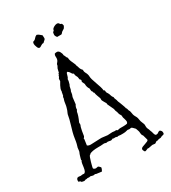

<svg xmlns="http://www.w3.org/2000/svg" viewBox="-260 -1006 1092 1225"><g transform="rotate(-30 286.0 -393.0)"><path d="M-21.5 60.5Q-27.3 60.5 -27.3 49.8Q-27.3 39.1 -19.5 32.2Q-13.7 30.3 -10.7 30.3L4.9 32.2L19.5 30.3L28.3 31.2Q43 31.2 47.9 -3.9Q49.8 -17.6 51.8 -31.2Q53.7 -44.9 59.6 -50.8Q57.6 -51.8 57.6 -54.7Q57.6 -57.6 59.6 -63.5Q61.5 -69.3 63 -75.2Q64.5 -81.1 66.4 -86.4Q68.4 -91.8 69.3 -94.7Q70.3 -97.7 71.8 -100.1Q73.2 -102.5 74.7 -108.4Q76.2 -114.3 76.2 -121.1Q76.2 -127.9 77.6 -133.3Q79.1 -138.7 80.1 -141.6Q81.1 -144.5 84.5 -157.2Q87.9 -169.9 90.8 -191.9Q93.8 -213.9 99.6 -235.8Q105.5 -257.8 112.3 -279.8Q119.1 -301.8 122.6 -316.4Q126 -331.1 127 -337.9Q128.9 -351.6 133.3 -359.4Q137.7 -367.2 139.2 -373Q140.6 -378.9 144 -388.7Q147.5 -398.4 149.4 -414.6Q151.4 -430.7 154.3 -439.5Q157.2 -448.2 157.7 -449.2Q158.2 -450.2 158.2 -455.1Q158.2 -460 159.7 -461.9Q161.1 -463.9 163.1 -466.8L168 -494.1L169.9 -495.1L168.9 -499Q168.9 -512.7 180.2 -533.7Q191.4 -554.7 193.4 -556.6Q194.3 -561.5 193.4 -566.4Q193.4 -577.1 198.2 -580.1Q201.2 -583 203.1 -593.8L207 -595.7V-600.6Q207 -604.5 212.9 -607.4Q214.8 -615.2 216.3 -622.1Q217.8 -628.9 219.7 -635.7L226.6 -648.4Q228.5 -651.4 228.5 -654.8Q228.5 -658.2 231 -662.6Q233.4 -667 238.3 -671.9Q243.2 -676.8 245.6 -686Q248 -695.3 246.6 -705.6Q245.1 -715.8 251 -725.6Q256.8 -728.5 268.1 -728.5Q279.3 -728.5 287.1 -715.3Q294.9 -702.1 294.9 -688.5Q299.8 -681.6 302.2 -673.8Q304.7 -666 310.5 -661.1V-659.2Q310.5 -643.6 321.8 -621.1Q333 -598.6 333 -588.9Q335.9 -585.9 339.4 -572.3Q342.8 -558.6 355.5 -545.9L354.5 -543Q354.5 -532.2 359.4 -523.4Q370.1 -504.9 370.1 -488.8Q370.1 -472.7 385.7 -431.2Q401.4 -389.6 403.3 -371.1L402.3 -370.1Q402.3 -367.2 404.3 -367.2Q411.1 -365.2 411.1 -355.5Q411.1 -345.7 419.9 -335Q424.8 -326.2 427.2 -315.9Q429.7 -305.7 437.5 -297.9V-295.9Q437.5 -289.1 440.4 -283.2Q443.4 -277.3 444.8 -272.5Q446.3 -267.6 446.8 -264.2Q447.3 -260.7 448.7 -257.8Q450.2 -254.9 453.6 -246.6Q457 -238.3 460.4 -228.5Q463.9 -218.8 466.8 -210.9Q469.7 -203.1 469.7 -201.2V-198.2Q474.6 -193.4 475.6 -188Q476.6 -182.6 478.5 -176.8Q484.4 -168.9 485.4 -159.2Q486.3 -149.4 488.8 -140.6Q491.2 -131.8 494.6 -126Q498 -120.1 501.5 -113.3Q504.9 -106.4 506.3 -96.2Q507.8 -85.9 509.8 -78.6Q511.7 -71.3 515.1 -64.9Q518.6 -58.6 520.5 -51.3Q522.5 -43.9 521.5 -36.1Q521.5 -21.5 525.9 -14.2Q530.3 -6.8 533.2 4.9Q539.1 17.6 541 28.3Q543 39.1 549.8 44.9L552.7 45.9Q564.5 45.9 569.8 40.5Q575.2 35.2 585 34.2Q598.6 42 598.6 55.7Q598.6 58.6 597.7 60.5Q599.6 66.4 590.3 68.8Q581.1 71.3 577.1 72.3Q569.3 78.1 563 77.6Q556.6 77.1 553.2 78.1Q549.8 79.1 548.3 80.1Q546.9 81.1 544.9 82H537.1Q532.2 82 526.9 86.9Q521.5 91.8 517.6 91.8Q513.7 91.8 499 89.8L468.8 95.7Q463.9 95.7 461.9 94.7Q455.1 96.7 450.2 99.6Q445.3 102.5 437.5 102.5Q434.6 97.7 431.6 92.8Q428.7 87.9 428.7 81.1Q431.6 72.3 442.4 68.4Q453.1 64.5 462.9 61Q472.7 57.6 480.5 54.2Q488.3 50.8 488.3 43.9L478.5 8.8Q476.6 5.9 474.6 3.4Q472.7 1 471.2 -3.9Q469.7 -8.8 469.7 -16.1Q469.7 -23.4 467.8 -29.3Q465.8 -35.2 463.9 -41Q461.9 -46.9 460 -51.8Q455.1 -55.7 448.2 -64Q441.4 -72.3 434.6 -72.3L421.9 -70.3L410.2 -72.3Q406.2 -72.3 402.3 -70.3Q390.6 -66.4 374 -66.4H355.5L338.9 -68.4L334 -66.4L318.4 -70.3L307.6 -69.3Q303.7 -69.3 300.8 -72.3Q289.1 -66.4 285.2 -66.4L262.7 -70.3L252 -68.4L237.3 -72.3L210.9 -70.3H195.3Q144.5 -70.3 126 -57.6V-53.7H122.1Q115.2 -46.9 105.5 -11.7Q95.7 23.4 95.7 28.3Q95.7 33.2 102.1 36.1Q108.4 39.1 113.3 39.1Q118.2 39.1 129.9 36.1Q138.7 42 145.5 50.8Q144.5 58.6 141.6 64.5Q138.7 70.3 135.7 76.2L96.7 71.3L89.8 68.4L75.2 70.3L56.6 65.4L46.9 67.4L36.1 66.4Q28.3 66.4 27.3 69.3Q25.4 69.3 25.4 68.4Q25.4 67.4 23.4 67.4L8.8 72.3Q4.9 72.3 -4.9 69.8Q-14.6 67.4 -14.6 61.5Q-14.6 58.6 -17.6 58.6Q-19.5 60.5 -21.5 60.5ZM336.9 -106.4Q340.8 -106.4 343.3 -107.4Q345.7 -108.4 355.5 -101.6Q366.2 -105.5 376 -105.5H398.4Q413.1 -105.5 427.7 -108.4Q426.8 -112.3 432.6 -116.2V-119.1Q432.6 -129.9 429.2 -139.2Q425.8 -148.4 424.3 -155.3Q422.9 -162.1 423.3 -166Q423.8 -169.9 421.9 -173.3Q419.9 -176.8 418 -179.7Q413.1 -185.5 411.1 -197.3Q410.2 -204.1 406.7 -210.9Q403.3 -217.8 403.3 -221.7Q403.3 -225.6 401.4 -231.4L379.9 -277.3Q378.9 -279.3 379.4 -279.8Q379.9 -280.3 379.9 -283.2Q379.9 -286.1 369.6 -302.7Q359.4 -319.3 360.8 -324.2Q362.3 -329.1 359.4 -337.4Q356.4 -345.7 351.6 -358.4Q346.7 -371.1 344.7 -384.8Q339.8 -386.7 340.3 -389.2Q340.8 -391.6 338.9 -396.5L335 -400.4Q333 -405.3 333 -411.1Q333 -417 332 -422.9Q320.3 -437.5 320.3 -462.9L310.5 -483.4Q313.5 -489.3 313.5 -494.1Q313.5 -499 309.1 -501.5Q304.7 -503.9 304.7 -513.7Q304.7 -523.4 298.8 -532.2Q293 -541 293 -553.7Q292 -555.7 289.6 -556.2Q287.1 -556.6 283.2 -561Q279.3 -565.4 275.9 -572.3Q272.5 -579.1 263.7 -584V-585.9Q260.7 -585.9 260.7 -584Q254.9 -584 252 -568.4Q249 -552.7 241.2 -543.9Q240.2 -540 240.7 -536.6Q241.2 -533.2 239.3 -526.4Q237.3 -519.5 234.4 -507.8Q228.5 -500 227.1 -487.3Q225.6 -474.6 219.7 -464.8Q218.8 -460 218.3 -454.1Q217.8 -448.2 216.3 -443.8Q214.8 -439.5 213.4 -436Q211.9 -432.6 210.9 -428.7L205.1 -378.9Q194.3 -363.3 195.3 -345.7Q192.4 -343.8 191.9 -340.3Q191.4 -336.9 188.5 -335Q185.5 -309.6 166 -267.6V-250Q160.2 -241.2 154.8 -210.9Q149.4 -180.7 149.4 -176.8Q147.5 -174.8 146.5 -171.4Q145.5 -168 140.6 -166Q141.6 -163.1 141.6 -158.2L135.7 -116.2Q144.5 -108.4 160.2 -108.4L230.5 -111.3Q236.3 -111.3 242.2 -111.3L283.2 -106.4L318.4 -108.4ZM317.4 -810.5Q307.6 -822.3 307.6 -831.1Q307.6 -839.8 309.6 -845.7V-846.7Q309.6 -849.6 312.5 -851.6Q319.3 -854.5 319.3 -858.4Q319.3 -862.3 321.3 -864.3Q324.2 -872.1 336.4 -878.4Q348.6 -884.8 357.9 -884.8Q367.2 -884.8 369.6 -880.4Q372.1 -876 376.5 -872.1Q380.9 -868.2 383.3 -869.1Q385.7 -870.1 388.2 -862.3Q390.6 -854.5 390.6 -853Q390.6 -851.6 387.2 -845.2Q383.8 -838.9 381.8 -836.4Q379.9 -834 374.5 -831.1Q369.1 -828.1 364.7 -825.2Q360.4 -822.3 356.9 -817.4Q353.5 -812.5 348.6 -810.5ZM242.2 -866.2 243.2 -845.7Q243.2 -837.9 238.3 -834.5Q233.4 -831.1 231.4 -828.6Q229.5 -826.2 227.1 -824.7Q224.6 -823.2 223.6 -820.3H220.7Q212.9 -821.3 202.6 -814Q192.4 -806.6 187.5 -806.6Q176.8 -806.6 171.9 -822.3Q166 -836.9 166 -845.7Q166 -854.5 169.9 -860.4Q183.6 -863.3 190.9 -873Q198.2 -882.8 210 -887.7Q220.7 -884.8 227.5 -878.4Q234.4 -872.1 242.2 -866.2Z"/></g></svg>

Font: Mountains of Christmas
Style: Regular
Weight: 400
Designer: Crystal Kluge
Foundry: Font Diner, Inc DBA Tart Workshop
Version: Version 1.002